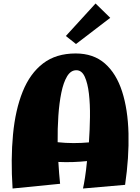

<svg xmlns="http://www.w3.org/2000/svg" viewBox="-20 -1072 803 1099"><path d="M455 7Q460 -14 466.5 -55.5Q473 -97 478 -150Q440 -146 398.5 -144.5Q357 -143 314 -145Q316 -111 318.5 -79.5Q321 -48 324 -20L52 7Q41 -161 54.5 -302.5Q68 -444 110 -548Q152 -652 226.5 -709Q301 -766 413 -766Q515 -766 580.5 -708.5Q646 -651 679 -548Q712 -445 715.5 -308.5Q719 -172 696 -14ZM417 -670Q385 -670 364 -635Q343 -600 331 -541Q319 -482 314 -408.5Q309 -335 310 -258Q356 -253 401 -253Q446 -253 489 -257Q494 -329 495 -402Q496 -475 489 -535.5Q482 -596 465 -633Q448 -670 417 -670ZM415 -820 357 -866 527 -1052 611 -970Z"/></svg>

Font: Marhey ExtraBold
Style: Regular
Weight: 800
Designer: Nur Syamsi & Bustanul Arifin
Foundry: Namelatype
Version: Version 1.000; ttfautohint (v1.8.4.7-5d5b)